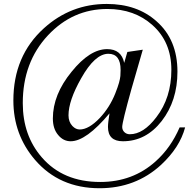

<svg xmlns="http://www.w3.org/2000/svg" viewBox="-20 -743 998 988"><path d="M492.2 225.6Q285.6 225.6 159.7 79.1Q48.8 -50.3 48.8 -226.1Q48.8 -455.6 206.1 -597.7Q344.2 -722.7 529.3 -722.7Q686 -722.7 785.6 -633.3Q893.1 -539.1 893.1 -374Q893.1 -224.6 812 -120.1Q731 -16.1 612.3 -16.1Q535.6 -16.1 535.6 -89.8Q535.6 -102.1 537.8 -119.6Q540 -137.2 543.5 -159.7Q423.3 -16.1 343.8 -16.1Q305.7 -16.1 279.3 -48.3Q252 -80.1 252 -133.3Q252 -256.3 348.6 -374Q442.4 -490.2 531.2 -490.2Q604.5 -490.2 619.1 -419.4L635.3 -475.6L714.8 -487.3L656.2 -284.2Q608.9 -114.7 608.9 -89.8Q608.9 -73.7 620.1 -63Q631.3 -52.2 647.9 -52.2Q718.3 -52.2 784.7 -140.1Q861.8 -240.2 861.8 -383.8Q861.8 -526.9 764.6 -613.8Q671.9 -696.8 532.7 -696.8Q354 -696.8 227.1 -561.5Q97.2 -422.9 97.2 -212.4Q97.2 -45.9 195.3 66.9Q304.7 193.4 495.6 193.4Q663.1 193.4 780.8 87.4Q858.9 17.6 904.3 -87.4H932.6Q905.3 15.6 808.6 105.5Q677.7 225.6 492.2 225.6ZM390.1 -76.7Q437 -76.7 493.7 -136.2Q544.4 -190.4 572.8 -261.2Q586.9 -296.9 592.5 -317.4Q598.1 -337.9 599.4 -352.1Q600.6 -366.2 600.6 -383.3Q600.6 -466.3 537.6 -466.3Q468.3 -466.3 397.5 -339.8Q332.5 -225.1 332.5 -149.4Q332.5 -116.2 352.5 -94.7Q369.6 -76.7 390.1 -76.7Z"/></svg>

Font: Nuosu SIL
Style: Regular
Weight: 400
Designer: Peter Constable, Alex Kotlar, Peter Martin
Foundry: SIL International
Version: Version 2.300